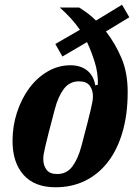

<svg xmlns="http://www.w3.org/2000/svg" viewBox="-20 -780 594 812"><path d="M215 12Q126 12 79.5 -40.5Q33 -93 33 -184Q33 -247 52 -305Q71 -363 104 -407.5Q137 -452 182 -478Q227 -504 278 -504Q321 -504 348.5 -482Q376 -460 383 -419L394 -422Q395 -470 381.5 -514.5Q368 -559 348 -602L244 -541L214 -594L318 -654Q300 -680 279 -703Q258 -726 233 -748H315Q333 -737 351 -723.5Q369 -710 386 -693L496 -760L527 -707L428 -647Q467 -597 493.5 -535Q520 -473 520 -391Q520 -296 498 -221Q476 -146 436 -94.5Q396 -43 340 -15.5Q284 12 215 12ZM222 -44Q262 -44 286 -76Q310 -108 324 -161Q341 -225 350.5 -262.5Q360 -300 365 -321.5Q370 -343 371.5 -353.5Q373 -364 373 -373Q373 -399 359.5 -417.5Q346 -436 314 -436Q274 -436 250 -404Q226 -372 212 -319Q195 -255 185.5 -217.5Q176 -180 171 -158.5Q166 -137 164.5 -126.5Q163 -116 163 -107Q163 -81 176.5 -62.5Q190 -44 222 -44Z"/></svg>

Font: IBM Plex Serif
Style: Bold Italic
Weight: 700
Italic angle: -14°
Designer: Mike Abbink, Paul van der Laan, Pieter van Rosmalen
Foundry: Bold Monday
Version: Version 3.001